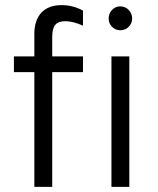

<svg xmlns="http://www.w3.org/2000/svg" viewBox="-20 -732 617 752"><path d="M114.5 0V-449.5H34.5V-511H114.5V-598.5Q114.5 -653 142.2 -682.5Q170 -712 221.5 -712Q265 -712 305 -690.5V-631.5Q265.5 -649 236 -649Q208.5 -649 196.5 -634.8Q184.5 -620.5 184.5 -587V-511H305V-449.5H184.5V0ZM451 -613.5Q432 -613.5 418.8 -627Q405.5 -640.5 405.5 -659.5Q405.5 -679 418.8 -693Q432 -707 451 -707Q471 -707 484.2 -693Q497.5 -679 497.5 -659.5Q497.5 -640.5 484.2 -627Q471 -613.5 451 -613.5ZM416.5 0V-511H486.5V0Z"/></svg>

Font: Overpass Light
Style: Regular
Weight: 300
Designer: Delve Withrington, Dave Bailey, Thomas Jockin
Foundry: Delve Fonts LLC
Version: Version 4.000; ttfautohint (v1.8.3)